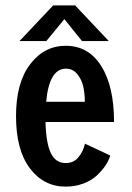

<svg xmlns="http://www.w3.org/2000/svg" viewBox="-20 -682 490 713"><path d="M384 -529.5H284.5L219 -611L152 -529.5H52.5L177.5 -662H259ZM389.5 -104.5Q384 -86 371.5 -67.2Q359 -48.5 339.5 -30.2Q320 -12 289.8 -0.5Q259.5 11 224 11Q142 11 90.8 -57.2Q39.5 -125.5 39.5 -250.5Q39.5 -375 92 -443.5Q144.5 -512 224 -512Q309 -512 356.2 -436.5Q403.5 -361 403.5 -229H149Q151 -150.5 168.8 -113.5Q186.5 -76.5 224 -76.5Q253.5 -76.5 271.2 -98Q289 -119.5 295.5 -148.5ZM225 -427Q162.5 -427 151.5 -304H295Q295 -334.5 289.2 -360.5Q283.5 -386.5 267 -406.8Q250.5 -427 225 -427Z"/></svg>

Font: League Mono Condensed Medium
Style: Regular
Weight: 500
Width: 1
Designer: Tyler Finck
Foundry: The League of Moveable Type / Tyler Finck
Version: Version 2.210